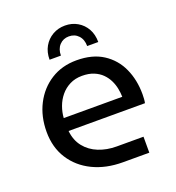

<svg xmlns="http://www.w3.org/2000/svg" viewBox="-127 -795 824 897"><g transform="rotate(-20 285.0 -346.5)"><path d="M295 -693Q329.4 -693 356.9 -676.9Q384.4 -660.8 400 -632.8Q415.6 -604.8 415.6 -567.4H360.4Q360.4 -600 342.2 -619.6Q324 -639.2 295 -639.2Q266.6 -639.2 248.2 -619.6Q229.8 -600 229.8 -567.4H173.4Q173.4 -604.8 189.3 -632.8Q205.2 -660.8 232.9 -676.9Q260.6 -693 295 -693ZM331.6 0Q247.8 0 183.1 -31.5Q118.4 -63 81.7 -120.4Q45 -177.8 45 -255Q45 -331.2 76 -391.6Q107 -452 162.2 -487Q217.4 -522 290.2 -522Q369 -522 421.5 -488Q474 -454 500.2 -396.5Q526.4 -339 526.4 -267.8Q526.4 -257.4 525.6 -245.1Q524.8 -232.8 522.8 -224.2H143Q147.8 -176.8 173.7 -144.4Q199.6 -112 240.3 -95.7Q281 -79.4 329.6 -79.4H462.8V0ZM142.4 -288.6H433.4Q433 -308 428.8 -329.7Q424.6 -351.4 414.6 -371.8Q404.6 -392.2 388.2 -408.6Q371.8 -425 347.4 -435Q323 -445 289.6 -445Q255.4 -445 228.5 -431.4Q201.6 -417.8 183 -395.2Q164.4 -372.6 154.3 -344.8Q144.2 -317 142.4 -288.6Z"/></g></svg>

Font: MuseoModerno Thin
Style: Regular
Weight: 100
Designer: Pablo Cosgaya, Héctor Gatti, Marcela Romero, and the Authors of The MuseoModerno Project.
Foundry: Omnibus-Type Team
Version: Version 1.003